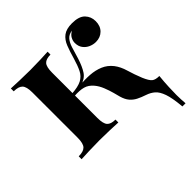

<svg xmlns="http://www.w3.org/2000/svg" viewBox="-188 -673 990 990"><g transform="rotate(-45 307.0 -178.0)"><path d="M292 -516V-495Q259 -495 245.5 -480Q232 -465 232 -423V-93Q232 -51 245.5 -36Q259 -21 292 -21V0Q273 -1 234 -2.5Q195 -4 158 -4Q120 -4 81.5 -2.5Q43 -1 24 0V-21Q59 -21 73.5 -36Q88 -51 88 -93V-423Q88 -465 73.5 -480Q59 -495 24 -495V-516Q44 -515 84.5 -513.5Q125 -512 162 -512Q200 -512 237 -513.5Q274 -515 292 -516ZM584 175Q578 108 566 74Q554 40 536 24.5Q518 9 494 1Q467 -8 447.5 -18Q428 -28 414 -44.5Q400 -61 392 -89Q389 -101 382.5 -125Q376 -149 365.5 -175.5Q355 -202 339 -221Q319 -245 293 -252Q267 -259 228 -256V-274Q275 -277 300 -290Q325 -303 338 -329Q351 -355 363 -396Q374 -435 386 -466Q398 -497 420.5 -514Q443 -531 484 -531Q535 -531 557 -508Q579 -485 579 -452Q579 -417 558 -396Q537 -375 504 -375Q485 -375 466.5 -383Q448 -391 435.5 -407.5Q423 -424 423 -449Q423 -464 431 -479Q439 -494 458 -504Q433 -501 419.5 -485.5Q406 -470 397.5 -443.5Q389 -417 378 -379Q364 -335 346.5 -308.5Q329 -282 288 -270V-275Q326 -279 362.5 -276.5Q399 -274 430 -261Q461 -248 483 -220Q503 -194 514 -156Q525 -118 542 -76Q557 -41 570 -30.5Q583 -20 611 -20Q607 19 605.5 55Q604 91 604 112Q604 130 605 146.5Q606 163 607 175Z"/></g></svg>

Font: Playfair Display
Style: Bold
Weight: 700
Designer: Claus Eggers Sørensen
Foundry: Claus Eggers Sørensen
Version: Version 1.203